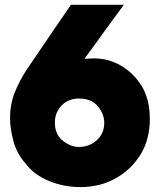

<svg xmlns="http://www.w3.org/2000/svg" viewBox="-20 -760 658 794"><path d="M273.4 -740.2Q226.6 -672.9 88.9 -469.7Q61.5 -427.7 41 -377.9Q21.5 -328.1 21.5 -272.5Q21.5 -229.5 35.2 -177.7Q48.8 -126 84 -85.9Q121.1 -36.1 182.6 -11.7Q243.2 13.7 313.5 13.7Q354.5 13.7 392.6 3.9Q430.7 -5.9 462.9 -25.4Q524.4 -60.5 562.5 -123Q599.6 -185.5 599.6 -267.6Q599.6 -349.6 565.4 -405.3Q530.3 -460 480.5 -488.3Q454.1 -503.9 424.8 -511.7Q395.5 -518.6 367.2 -518.6Q356.4 -518.6 342.8 -517.6Q330.1 -516.6 329.1 -516.6Q336.9 -527.3 343.8 -537.1Q351.6 -546.9 358.4 -556.6Q402.3 -618.2 492.2 -740.2Q437.5 -740.2 273.4 -740.2ZM207 -254.9Q207 -293.9 234.4 -323.2Q261.7 -352.5 306.6 -352.5Q358.4 -352.5 384.8 -320.3Q411.1 -288.1 411.1 -252Q411.1 -208 379.9 -179.7Q348.6 -152.3 306.6 -152.3Q272.5 -152.3 240.2 -177.7Q207 -203.1 207 -253.9Q207 -253.9 207 -254.9Z"/></svg>

Font: Avakin
Style: Bold
Weight: 700
Designer: Herb Lubalin, Tom Carnase, Ed Benguiat, Adobe Type Staff
Version: Version 1.0